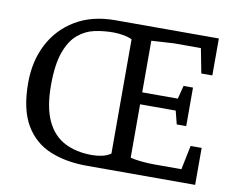

<svg xmlns="http://www.w3.org/2000/svg" viewBox="-73 -744 1037 839"><g transform="rotate(10 446.0 -324.0)"><path d="M361 0Q268 0 197 -29.5Q126 -59 86 -127.5Q46 -196 46 -313Q46 -409 85 -484.5Q124 -560 197.5 -604Q271 -648 374 -648H833V-484H784L763 -593H643L544 -587V-358H702L717 -417H759V-246H717L702 -305H544V-68Q563 -63 593 -60Q623 -57 651 -57H771L793 -164H842V0ZM375 -50Q397 -50 418.5 -54.5Q440 -59 458 -71V-578Q442 -586 419 -590Q396 -594 375 -594Q332 -594 292 -585.5Q252 -577 219 -549.5Q186 -522 166 -467Q146 -412 146 -319Q146 -223 173.5 -163.5Q201 -104 252.5 -77Q304 -50 375 -50Z"/></g></svg>

Font: Faustina
Style: Regular
Weight: 400
Designer: Alfonso Garcia
Foundry: http://www.omnibus-type.com
Version: Version 1.200